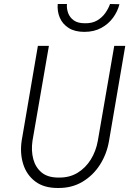

<svg xmlns="http://www.w3.org/2000/svg" viewBox="-20 -929 645 958"><path d="M268 -909H314Q312 -886 320 -864Q328 -842 348 -827.5Q368 -813 403 -813Q439 -812 464 -826.5Q489 -841 505 -863.5Q521 -886 529 -909L576 -908Q567 -872 544 -840.5Q521 -809 485 -789.5Q449 -770 401 -770Q353 -770 322.5 -789.5Q292 -809 278.5 -840.5Q265 -872 268 -909ZM169 -700H224L142 -226Q135 -177 146 -135.5Q157 -94 187.5 -68.5Q218 -43 272 -43Q326 -42 366.5 -66.5Q407 -91 433 -133Q459 -175 468 -226L550 -700H605L524 -226Q513 -161 479 -107.5Q445 -54 391.5 -22Q338 10 268 9Q199 9 156 -23.5Q113 -56 96 -109.5Q79 -163 88 -226Z"/></svg>

Font: Jost* Light
Style: Italic
Weight: 300
Italic angle: -10°
Version: Version 3.7